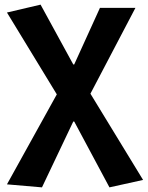

<svg xmlns="http://www.w3.org/2000/svg" viewBox="-20 -594 637 828"><path d="M161 214 296 -70H300L452 214L597 182L370 -190L564 -560H411L300 -316H296L155 -574L10 -540L225 -187L10 201Z"/></svg>

Font: Source Han Sans JP
Style: Bold
Weight: 700
Designer: Ryoko NISHIZUKA 西塚涼子 (kana, bopomofo & ideographs); Paul D. Hunt (Latin, Greek & Cyrillic); Sandoll Communications 산돌커뮤니
Foundry: Adobe
Version: Version 2.002;hotconv 1.0.116;makeotfexe 2.5.65601